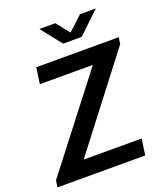

<svg xmlns="http://www.w3.org/2000/svg" viewBox="-161 -990 938 1096"><g transform="rotate(-20 308.0 -442.5)"><path d="M-3 0 3 -41 426 -588H104L118 -686H619L613 -646L192 -98H544L530 0ZM308 -760 209 -885H306L384 -786H349L456 -885H552L421 -760Z"/></g></svg>

Font: Chivo Mono Medium
Style: Italic
Weight: 500
Italic angle: -8.05°
Monospace: yes
Designer: Hector Gatti
Foundry: Omnibus-Type
Version: Version 1.008